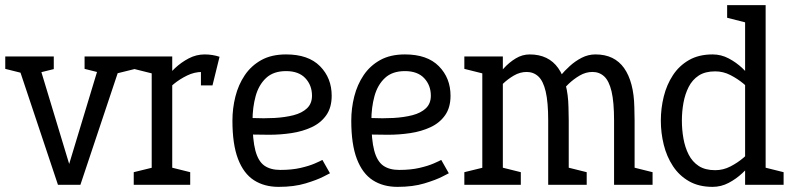

<svg xmlns="http://www.w3.org/2000/svg" viewBox="-38 -720 3078 748"><path d="M104.8 -500 231.5 -81.3 358.2 -500H442.2L275.2 0H187.8L20.8 -500ZM397.2 -429 405.5 -500H485.5V-450.8ZM62.5 -431.7 -17.5 -451.7V-500H62.5ZM371.5 -431.7 291.5 -451.7V-500H371.5ZM83.2 -429 91.5 -500H171.5V-450.8Z M748.7 -439.7 758.7 -508ZM553 -500H633V0H553ZM795.3 -431.3Q784.3 -435.2 772.8 -437.4Q761.3 -439.7 748.7 -439.7L758.7 -508Q774.7 -508 789.5 -505.6Q804.3 -503.2 817.3 -498.8ZM591.3 -346.7 564.7 -355Q564.7 -355 574.2 -370.5Q583.7 -386 601.4 -408.8Q619.2 -431.5 643.4 -454.2Q667.7 -477 697.2 -492.5Q726.7 -508 759.7 -508L749.7 -439.7Q719.2 -439.7 690.7 -425.7Q662.2 -411.7 639.6 -393.2Q617 -374.7 604.2 -360.7Q591.3 -346.7 591.3 -346.7ZM563 -431.7 483 -451.7V-500H563ZM483 0V-49.2L568 -70L563 0ZM623 0 616.3 -70.8 703 -49.2V0ZM744.8 -387.2V-497.2L817.3 -498.8L789.8 -387.2Z M1218 -97 1247.5 -45Q1247.5 -45 1222.2 -32Q1197 -19 1152.3 -5.5Q1107.7 8 1047.5 8L1054.2 -58Q1099.3 -58 1133.2 -65.9Q1167.2 -73.8 1188.8 -83.3Q1210.5 -92.8 1218 -97ZM867.5 -250H945.8Q945.8 -175.3 956.9 -133.5Q968 -91.7 991.9 -74.8Q1015.8 -58 1054.2 -58L1047.5 8Q991.5 8 951.2 -18Q911 -44 889.2 -101Q867.5 -158 867.5 -250ZM1076.5 -508Q1163.5 -508 1208.8 -462Q1254.2 -416 1254.2 -347Q1254.2 -301 1233 -271Q1211.8 -241 1176.3 -224.5Q1140.8 -208 1097.9 -201.5Q1055 -195 1010.5 -195L932.5 -196L945.8 -260.2Q989.8 -258.2 1031.2 -260.4Q1072.5 -262.7 1105.7 -271.2Q1138.8 -279.8 1158.2 -298.2Q1177.5 -316.7 1177.5 -347Q1177.5 -387.8 1151.6 -415.4Q1125.7 -443 1076.5 -443Q1027.3 -443 998.7 -416.2Q970 -389.5 957.9 -345.5Q945.8 -301.5 945.8 -250H867.5Q867.5 -298 879.1 -344Q890.7 -390 915.6 -427Q940.5 -464 980.1 -486Q1019.7 -508 1076.5 -508Z M1681 -97 1710.5 -45Q1710.5 -45 1685.2 -32Q1660 -19 1615.3 -5.5Q1570.7 8 1510.5 8L1517.2 -58Q1562.3 -58 1596.2 -65.9Q1630.2 -73.8 1651.8 -83.3Q1673.5 -92.8 1681 -97ZM1330.5 -250H1408.8Q1408.8 -175.3 1419.9 -133.5Q1431 -91.7 1454.9 -74.8Q1478.8 -58 1517.2 -58L1510.5 8Q1454.5 8 1414.2 -18Q1374 -44 1352.2 -101Q1330.5 -158 1330.5 -250ZM1539.5 -508Q1626.5 -508 1671.8 -462Q1717.2 -416 1717.2 -347Q1717.2 -301 1696 -271Q1674.8 -241 1639.3 -224.5Q1603.8 -208 1560.9 -201.5Q1518 -195 1473.5 -195L1395.5 -196L1408.8 -260.2Q1452.8 -258.2 1494.2 -260.4Q1535.5 -262.7 1568.7 -271.2Q1601.8 -279.8 1621.2 -298.2Q1640.5 -316.7 1640.5 -347Q1640.5 -387.8 1614.6 -415.4Q1588.7 -443 1539.5 -443Q1490.3 -443 1461.7 -416.2Q1433 -389.5 1420.9 -345.5Q1408.8 -301.5 1408.8 -250H1330.5Q1330.5 -298 1342.1 -344Q1353.7 -390 1378.6 -427Q1403.5 -464 1443.1 -486Q1482.7 -508 1539.5 -508Z M1879.7 -346.7 1857.2 -355Q1857.2 -355 1865.2 -370.5Q1873.3 -386 1888.8 -408.8Q1904.2 -431.5 1924.9 -454.2Q1945.7 -477 1971.3 -492.5Q1997 -508 2026 -508L2014.3 -439.7Q1987.8 -439.7 1963.9 -425.7Q1940 -411.7 1920.9 -393.2Q1901.8 -374.7 1890.8 -360.7Q1879.7 -346.7 1879.7 -346.7ZM2097.7 -250Q2097.7 -322.3 2087.9 -363.6Q2078.2 -404.8 2059.3 -422.2Q2040.5 -439.7 2013.3 -439.7L2025 -508Q2062.5 -508 2090.3 -494.5Q2118.2 -481 2136.8 -454.5Q2155.5 -428 2165.6 -390Q2175.7 -352 2176.7 -302L2177.7 -250ZM2135.3 -346.7 2112.8 -380Q2112.8 -380 2121.2 -393Q2129.7 -406 2145.4 -425Q2161.2 -444 2182.1 -463Q2203 -482 2228.3 -495Q2253.7 -508 2281.7 -508L2270 -439.7Q2244.2 -439.7 2220.3 -425.7Q2196.5 -411.7 2177.2 -393.2Q2158 -374.7 2146.7 -360.7Q2135.3 -346.7 2135.3 -346.7ZM1841 0V-500H1921V0ZM2097.7 0V-250H2177.7V0ZM2354.3 0V-250H2434.3V0ZM2354.3 -250Q2354.3 -322.3 2344.6 -363.6Q2334.8 -404.8 2316 -422.2Q2297.2 -439.7 2270 -439.7L2281.7 -508Q2319.2 -508 2347 -494.5Q2374.8 -481 2393.5 -454.5Q2412.2 -428 2422.2 -390Q2432.3 -352 2433.3 -302L2434.3 -250ZM1771 0V-49.2L1856 -70L1851 0ZM1911 0 1904.3 -70.8 1991 -49.2V0ZM2424.3 0 2417.7 -70.8 2504.3 -49.2V0ZM1851 -431.7 1771 -451.7V-500H1851ZM2167.7 0 2161 -70.8 2247.7 -49.2V0Z M2864.8 -60V-700H2944.8V-70ZM2864.8 -60 2944.8 -70V0H2864.8ZM2906.5 -153.3 2933.2 -145Q2933.2 -145 2923.7 -129.5Q2914.2 -114 2896.4 -91.2Q2878.7 -68.5 2854.4 -45.8Q2830.2 -23 2800.7 -7.5Q2771.2 8 2738.2 8L2748.2 -57Q2779.5 -57 2807.6 -71.5Q2835.7 -86 2858.2 -105.2Q2880.8 -124.3 2893.7 -138.8Q2906.5 -153.3 2906.5 -153.3ZM2906.5 -346.7Q2906.5 -346.7 2893.7 -361.2Q2880.8 -375.7 2858.2 -394.3Q2835.7 -413 2807.6 -427.5Q2779.5 -442 2748.2 -442L2738.2 -508Q2771.2 -508 2800.7 -492.5Q2830.2 -477 2854.4 -454.2Q2878.7 -431.5 2896.4 -408.8Q2914.2 -386 2923.7 -370.5Q2933.2 -355 2933.2 -355ZM2748.2 -442Q2709.3 -442 2684.2 -425.7Q2659.2 -409.3 2644.9 -381.2Q2630.7 -353.2 2624.6 -319.2Q2618.5 -285.3 2618.5 -250Q2618.5 -214.7 2624.6 -180.2Q2630.7 -145.8 2644.9 -117.8Q2659.2 -89.7 2684.2 -73.3Q2709.3 -57 2748.2 -57L2738.2 8Q2684.5 8 2646.2 -14Q2607.8 -36 2583.6 -73Q2559.3 -110 2547.9 -156Q2536.5 -202 2536.5 -250Q2536.5 -298 2547.9 -344Q2559.3 -390 2583.6 -427Q2607.8 -464 2646.2 -486Q2684.5 -508 2738.2 -508ZM2794.8 -700H2874.8L2879.7 -629.2L2794.8 -650.8ZM2934.8 0 2928.2 -70.8 3014.8 -49.2V0Z"/></svg>

Font: Epunda Slab Light
Style: Regular
Weight: 300
Designer: Simon Atzbach
Foundry: typofactur
Version: Version 1.102